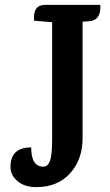

<svg xmlns="http://www.w3.org/2000/svg" viewBox="-20 -705 450 788"><path d="M165 -685H392Q392 -685 392 -677Q392 -622 348 -618L319 -616V-139Q319 -50 267.5 6.5Q216 63 129 63Q81 63 52 38.5Q23 14 23 -20Q23 -100 108 -100Q108 -21 158 -21Q176 -21 185 -44.5Q194 -68 194 -132V-614H193L120 -620Q114 -685 165 -685Z"/></svg>

Font: Karma
Style: Bold
Weight: 700
Designer: Joana Correia
Foundry: Indian Type Foundry
Version: Version 1.202;PS 1.0;hotconv 1.0.78;makeotf.lib2.5.61930; tt